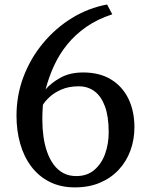

<svg xmlns="http://www.w3.org/2000/svg" viewBox="-20 -798 644 832"><path d="M304.5 14Q242.5 14 195 -10Q147.5 -34 115.5 -76.5Q83.5 -119 67.5 -175.5Q51.5 -232 51.5 -296.5Q51.5 -385.5 82 -465.8Q112.5 -546 166.8 -611.2Q221 -676.5 292 -720Q363 -763.5 444 -778.5L466.5 -736Q402 -715 354 -681.5Q306 -648 271.5 -605.5Q237 -563 214.2 -513.5Q191.5 -464 177.5 -410.5Q201 -438.5 242 -461.2Q283 -484 340 -484Q412 -484 461.5 -453.5Q511 -423 536.8 -369.5Q562.5 -316 562.5 -246.5Q562.5 -193 545.2 -145.8Q528 -98.5 494.5 -62.5Q461 -26.5 413.2 -6.2Q365.5 14 304.5 14ZM321.5 -424Q278 -424 246.5 -410.2Q215 -396.5 195 -377.8Q175 -359 166 -344Q165.5 -335 164.5 -320.8Q163.5 -306.5 163.5 -277Q163.5 -240.5 168.5 -205.2Q173.5 -170 184.2 -139.5Q195 -109 212.2 -85.2Q229.5 -61.5 254 -48.2Q278.5 -35 310.5 -35Q358 -35 389.2 -62Q420.5 -89 435.8 -132.2Q451 -175.5 451 -225Q451 -293 434.8 -337Q418.5 -381 389.5 -402.5Q360.5 -424 321.5 -424Z"/></svg>

Font: Merriweather 28pt
Style: Regular
Weight: 400
Version: Version 2.100